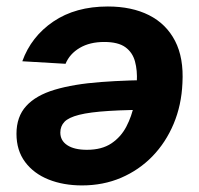

<svg xmlns="http://www.w3.org/2000/svg" viewBox="-20 -561 613 592"><path d="M312.5 -541Q386.2 -541 439.5 -514.2Q492.7 -487.3 519.8 -434.8Q546.9 -382.3 542.5 -304.7Q539.6 -236.8 515.4 -179.2Q491.2 -121.6 450 -79.1Q408.7 -36.6 353.5 -12.9Q298.3 10.7 232.9 10.7Q175.3 10.7 129.6 -7.6Q84 -25.9 57.4 -61.5Q30.8 -97.2 30.8 -148.4Q30.8 -201.2 60.8 -234.1Q90.8 -267.1 148.9 -284.4Q207 -301.8 291.3 -308.1Q375.5 -314.5 484.4 -314.5L469.2 -222.7Q376 -222.7 316.4 -219Q256.8 -215.3 224.1 -207Q191.4 -198.7 178.7 -185.3Q166 -171.9 166 -152.3Q166 -127.4 187.5 -113.3Q209 -99.1 248 -99.1Q293.9 -99.1 323.5 -118.9Q353 -138.7 369.6 -170.7Q386.2 -202.6 393.6 -239Q400.9 -275.4 401.9 -309.1Q403.8 -343.8 396.2 -371.6Q388.7 -399.4 366.5 -415.5Q344.2 -431.6 301.3 -431.6Q256.8 -431.6 225.8 -413.3Q194.8 -395 182.1 -364.3L48.8 -372.1Q76.2 -448.2 144.5 -494.6Q212.9 -541 312.5 -541Z"/></svg>

Font: Inter 24pt
Style: Bold Italic
Weight: 700
Italic angle: -9.3988°
Version: Version 4.001;git-66647c0bb